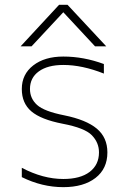

<svg xmlns="http://www.w3.org/2000/svg" viewBox="-20 -772 525 804"><path d="M424.8 -578.1H377.9L245.1 -720.7L112.3 -578.1H66.4L227.5 -752H262.7ZM71.3 -399.4Q71.3 -460.9 119.1 -498Q167 -535.2 245.1 -535.2Q330.1 -535.2 415 -503.9V-463.9Q324.2 -500 245.1 -500Q179.7 -500 142.6 -473.1Q105.5 -446.3 105.5 -399.4Q105.5 -359.4 135.3 -332.5Q165 -305.7 249 -289.1Q340.8 -270.5 385.3 -233.4Q429.7 -196.3 429.7 -133.8Q429.7 -65.4 379.9 -26.9Q330.1 11.7 245.1 11.7Q156.2 11.7 71.3 -30.3V-69.3Q160.2 -22.5 245.1 -22.5Q316.4 -22.5 355.5 -52.2Q394.5 -82 394.5 -133.8Q394.5 -174.8 364.7 -205.6Q335 -236.3 242.2 -253.9Q151.4 -271.5 111.3 -305.7Q71.3 -339.8 71.3 -399.4Z"/></svg>

Font: Gen Shin Gothic ExtraLight
Style: Regular
Weight: 100
Designer: [Source Han Sans]
Ryoko NISHIZUKA  (kana & ideographs); Paul D. Hunt (Latin, Greek & Cyrillic); Wenlong ZHANG  (bopomofo
Version: Version 1.002.20150607